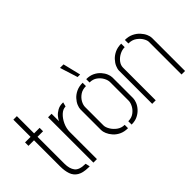

<svg xmlns="http://www.w3.org/2000/svg" viewBox="-85 -1137 1545 1545"><g transform="rotate(-45 687.5 -364.0)"><path d="M237 0Q176 -1 142.5 -21.5Q109 -42 96 -79.5Q83 -117 83 -168V-465H20V-504H83V-700H123V-504H186V-465H123V-159Q123 -102 147.5 -70Q172 -38 242 -38H243L252 0Z M294 0V-516H334V-431Q341 -448 357.5 -467.5Q374 -487 399 -501Q424 -515 454 -515Q457 -515 459.5 -515Q462 -515 465 -515L455 -478Q425 -478 397.5 -452.5Q370 -427 352 -388Q334 -349 334 -308V0Z M691 -577 643 -729H683L720 -577ZM687 1Q645 1 614 -14Q583 -29 563 -52Q543 -75 533 -99Q523 -123 523 -141V-376Q523 -394 533 -418Q543 -442 563.5 -464.5Q584 -487 615 -501.5Q646 -516 687 -516V-478Q647 -478 619.5 -459Q592 -440 577.5 -413.5Q563 -387 563 -363V-154Q563 -133 579 -105.5Q595 -78 623 -57.5Q651 -37 687 -37ZM728 1V-37Q766 -37 792.5 -56.5Q819 -76 833 -103Q847 -130 847 -152V-363Q847 -386 833 -412.5Q819 -439 792.5 -458.5Q766 -478 728 -478V-516Q769 -516 798.5 -501.5Q828 -487 848 -464.5Q868 -442 877.5 -418Q887 -394 887 -376V-141Q887 -123 877.5 -98.5Q868 -74 848 -51.5Q828 -29 798.5 -14Q769 1 728 1Z M963 -377Q963 -396 973.5 -420.5Q984 -445 1005 -467.5Q1026 -490 1057 -504.5Q1088 -519 1129 -519V-479Q1098 -479 1069 -463.5Q1040 -448 1021.5 -423.5Q1003 -399 1003 -372V0H963ZM1297 -372Q1297 -389 1282.5 -414Q1268 -439 1240 -459Q1212 -479 1171 -479V-519Q1212 -519 1243 -504Q1274 -489 1295 -466Q1316 -443 1326.5 -419Q1337 -395 1337 -377V0H1297Z"/></g></svg>

Font: Stick No Bills ExtraLight ExtraLight
Style: Regular
Weight: 250
Version: Version 2.000